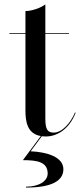

<svg xmlns="http://www.w3.org/2000/svg" viewBox="-20 -610 378 868"><path d="M195.5 174.5C195.5 208.5 156.5 234 97.5 234V238C218.5 238 266.5 205 266.5 155C266.5 99 190.5 77 118.5 74L169 6C174.5 6.5 180 7 186.5 7C247.5 7 298 -37 322 -100.5L319 -101.5C299 -53.5 260.5 -10.5 223 -10.5C196 -10.5 185 -23.5 185 -73.5V-456.5H292V-460H185V-590C165 -575 125 -560 95 -560V-460H22.5V-456.5H95V-111C95 -61.5 102.5 -5.5 164.5 5L83.5 114C148.5 114 195.5 122 195.5 174.5Z"/></svg>

Font: Bodoni* 48pt
Style: Regular
Weight: 400
Version: Version 2.3